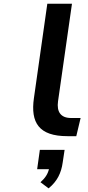

<svg xmlns="http://www.w3.org/2000/svg" viewBox="-20 -739 478 1042"><path d="M345.7 0H394L417.5 -98.6H365.7C309.1 -98.6 287.1 -132.8 294.9 -189L370.6 -718.8H236.8L164.1 -206.5C145 -73.7 190.9 0 345.7 0ZM243.7 283.2C290.5 245.1 312.5 199.7 320.3 142.6L330.6 74.2H196.3L181.6 179.2H245.6C239.3 205.1 225.6 227.1 199.7 250Z"/></svg>

Font: Winston SemiBold
Style: Italic
Weight: 600
Italic angle: -8.13011°
Designer: Vernon Adams, Kim Jin-seong, David Berlow, Cristiano Sobral
Foundry: The Winston Project Authors
Version: Version 3.004